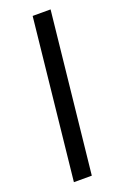

<svg xmlns="http://www.w3.org/2000/svg" viewBox="-138 -742 509 787"><g transform="rotate(-20 116.5 -349.0)"><path d="M119.1 0H41L115.2 -698.2H193.4Z"/></g></svg>

Font: Puritan
Style: Italic
Weight: 400
Version: 2.0a